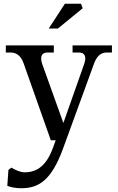

<svg xmlns="http://www.w3.org/2000/svg" viewBox="-20 -748 629 1024"><path d="M106 -410 251 0H277L263 39C227 138 176 171 110 171C90 171 62 159 41 146L25 158L19 243C35 250 63 256 92 256C187 256 254 214 316 45L482 -410C496 -447 516 -468 550 -468H577V-506H367V-468H401C432 -468 443 -446 429 -407L318 -92L205 -407C192 -446 202 -468 233 -468H267V-506H11V-468H36C71 -468 93 -447 106 -410ZM240 -596H289L421 -704L412 -728H326Z"/></svg>

Font: LT Superior Serif Medium
Style: Regular
Weight: 500
Designer: Daniel Lyons
Foundry: LyonsType
Version: Version 2.120;FEAKit 1.0